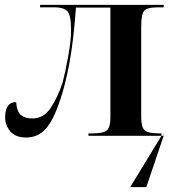

<svg xmlns="http://www.w3.org/2000/svg" viewBox="-20 -556 712 786"><path d="M513 210 641 0V-10H649L650 0L579 210ZM87 7Q135 7 167 -28.5Q199 -64 226 -146Q248 -210 264.5 -299.5Q281 -389 291 -525H432V-76Q432 -36 418 -23Q404 -10 361 -10H342V0H650V-10H628Q586 -10 572 -23Q558 -36 558 -76V-447Q558 -497 570 -511.5Q582 -526 627 -526H650V-536H144V-526H204Q239 -526 255 -511Q271 -496 271 -431Q271 -391 259 -324.5Q247 -258 236 -217Q218 -162 189 -116.5Q160 -71 112 -71Q84 -71 66.5 -84.5Q49 -98 46 -138Q1 -138 1 -75Q1 -44 22 -18.5Q43 7 87 7Z"/></svg>

Font: Noto Serif Display Semi
Style: Regular
Weight: 600
Designer: Monotype Design Team
Foundry: Monotype Imaging Inc.
Version: Version 1.900